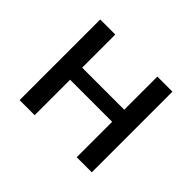

<svg xmlns="http://www.w3.org/2000/svg" viewBox="-114 -653 820 820"><g transform="rotate(45 296.0 -243.5)"><path d="M78 0V-487H169V-287H423V-487H514V0H423V-214H169V0Z"/></g></svg>

Font: Nunito Sans 12pt Medium
Style: Regular
Weight: 500
Designer: Vernon Adams
Foundry: Vernon Adams
Version: Version 3.101;gftools[0.9.27]